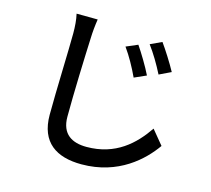

<svg xmlns="http://www.w3.org/2000/svg" viewBox="-117 -920 1233 1123"><g transform="rotate(15 500.0 -358.0)"><path d="M608 -698 538 -668C573 -619 604 -563 631 -505L703 -537C680 -585 635 -659 608 -698ZM740 -750 671 -718C706 -671 738 -617 767 -560L838 -594C814 -639 767 -713 740 -750ZM340 -779 212 -780C220 -746 223 -705 223 -664C223 -567 213 -310 213 -168C213 -1 315 64 467 64C691 64 825 -66 892 -161L821 -247C749 -141 645 -42 469 -42C382 -42 316 -78 316 -184C316 -322 324 -553 329 -664C330 -700 334 -741 340 -779Z"/></g></svg>

Font: Noto Sans TC Medium
Style: Regular
Weight: 500
Designer: Ryoko NISHIZUKA 西塚涼子 (kana, bopomofo & ideographs); Paul D. Hunt (Latin, Greek & Cyrillic); Sandoll Communications 산돌커뮤니
Foundry: Adobe
Version: Version 2.004;hotconv 1.0.118;makeotfexe 2.5.65603